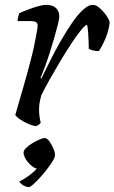

<svg xmlns="http://www.w3.org/2000/svg" viewBox="-20 -520 472 792"><path d="M129.8 0Q120.7 0 107 -5Q93.3 -10 79.3 -17.5Q65.4 -25 55.2 -33Q45.1 -41 43.1 -46Q47.6 -61.3 57 -94Q66.4 -126.6 79.4 -171.7Q92.4 -216.7 105.4 -267Q113.9 -298 120.5 -329.6Q127.1 -361.2 131.2 -384.3Q135.3 -407.3 135.3 -413.5Q135.3 -425.3 127.8 -429.2Q120.2 -433 106.9 -433H52.6Q52.6 -441 54.9 -450.2Q57.1 -459.4 59.4 -465.4Q75 -472.6 95.9 -480.6Q116.7 -488.7 137.2 -494.3Q157.6 -500 170.6 -500Q196.6 -500 210.6 -487.2Q224.5 -474.4 224.5 -451.3Q224.5 -442.3 218.5 -418.1Q212.5 -393.9 203.3 -362Q194.1 -330.2 183.5 -297.3Q172.8 -264.5 162.8 -237.8Q152.8 -211.2 147.1 -199L150.4 -195.8Q167.4 -230 187.7 -271.1Q208.1 -312.2 231.5 -352.7Q254.9 -393.2 277.9 -426.6Q300.9 -460 322.8 -480Q344.7 -500 362.7 -500Q374 -500 385.5 -491.2Q397.1 -482.5 407.6 -470.3Q418.2 -458.1 425 -446.1Q431.7 -434 432.5 -428Q428.7 -393.8 415.7 -362.9Q402.8 -332 387.9 -309.2Q374.3 -309.2 362.8 -312.2Q351.4 -315.3 346.2 -319Q346.2 -328.8 345.6 -347.8Q345 -366.7 343.5 -387Q342 -407.3 339 -418.2Q331 -416.1 313.5 -394.8Q295.9 -373.5 274 -340Q252 -306.6 228.9 -267.9Q205.8 -229.1 185 -192.2Q164.3 -155.2 150.3 -126.8Q146.3 -112.8 143.7 -97.7Q141.1 -82.5 141.1 -66.9Q141.1 -52.8 143 -39.5Q144.9 -26.2 147.9 -14.5Q146.6 -11.5 142.2 -7.4Q137.8 -3.2 129.8 0ZM100.2 251.7Q87.9 251.7 75.5 244.1Q63.2 236.4 60 228.6Q77.1 219.9 92.7 209.2Q108.4 198.6 121.3 186.5Q134.2 174.4 141.5 163.2L137.5 176.2Q126.1 176.2 111.8 165.1Q97.5 154.1 87.4 138.3Q77.2 122.6 77.2 109.2Q77.2 100.6 87.7 90.1Q98.2 79.7 113.5 70.7Q128.7 61.7 143.1 55.5Q157.4 49.3 164 49.3Q173.5 49.3 183.1 62.1Q192.6 74.9 199.7 91.5Q206.9 108.1 206.9 119.5Q206.9 128.7 197.3 144.5Q187.8 160.2 173.4 178.7Q159.1 197.3 143.8 213.8Q128.5 230.4 116.5 241.1Q104.4 251.7 100.2 251.7Z"/></svg>

Font: Texturina Medium
Style: Italic
Weight: 500
Italic angle: -11°
Designer: Guillermo Torres Carreño
Foundry: Omnibus-Type
Version: Version 1.002